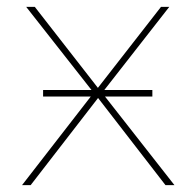

<svg xmlns="http://www.w3.org/2000/svg" viewBox="-20 -537 568 557"><path d="M255 -272 254 -265 56 -517H81L268 -277H260L447 -517H471L271 -261L272 -273L486 0H460L262 -256H267L69 0H44ZM105 -276H422V-257H105Z"/></svg>

Font: Montserrat
Style: Regular
Weight: 400
Designer: Julieta Ulanovsky
Foundry: Julieta Ulanovsky
Version: Version 8.000